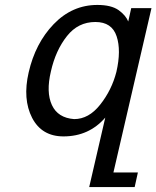

<svg xmlns="http://www.w3.org/2000/svg" viewBox="-20 -557 633 777"><path d="M186 -268Q166 -184 190 -132Q214 -80 280 -75Q339 -75 385 -133Q432 -192 451 -266Q471 -353 452 -410Q433 -468 366 -468Q296 -468 251 -411Q205 -353 186 -268ZM237 -5Q149 -5 110 -80Q71 -156 96 -264Q123 -382 197 -459Q272 -537 374 -537Q430 -537 460 -516Q489 -495 499 -470L511 -524H593L439 141H538L525 200H341L406 -81Q340 -5 237 -5Z"/></svg>

Font: Miedinger
Style: Italic
Weight: 400
Italic angle: -13°
Version: Version 001.000